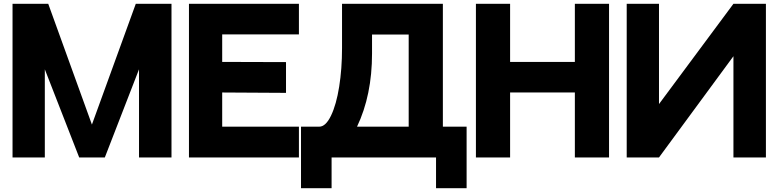

<svg xmlns="http://www.w3.org/2000/svg" viewBox="-20 -829 4099 1011"><path d="M695 -809H883V0H712V-464L532 0H397L216 -464V0H46V-809H234L464 -173Z M975 -809H1554V-648H1150V-503L1486 -502V-340L1150 -342V-162H1554V0H975Z M2132 -162V-647H1939V-547Q1939 -328 1860 -162ZM2312 -162H2437V162H2276V0H1726V162H1565V-162H1568H1571H1575H1578H1582H1585H1589H1593H1596H1600H1604H1609H1613H1618H1623H1628H1634H1641H1649H1661Q1695 -162 1723 -220Q1751 -278 1766 -372.5Q1781 -467 1781 -576V-809H2312Z M2666 -809V-503H3007V-809H3187V0H3007V-342H2666V0H2486V-809Z M3280 -809H3450V-281L3842 -809H4013V0H3842V-533L3450 0H3280Z"/></svg>

Font: Neutral Face
Style: Bold
Weight: 700
Designer: Vadym Aksieiev
Version: Version 1.039;Fontself Maker 3.5.7